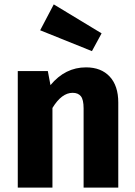

<svg xmlns="http://www.w3.org/2000/svg" viewBox="-20 -855 613 875"><path d="M443 -703 399 -622 163 -717 225 -835ZM372 -548Q441 -548 480 -506Q519 -464 519 -388V0H361V-361Q361 -401 348.5 -416.5Q336 -432 311 -432Q261 -432 219 -363V0H61V-531H198L210 -467Q277 -548 372 -548Z"/></svg>

Font: FiraGO
Style: Bold
Weight: 700
Designer: bBox Type
Foundry: bBox Type GmbH
Version: Version 1.001;PS 001.001;hotconv 1.0.88;makeotf.lib2.5.64775